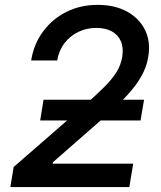

<svg xmlns="http://www.w3.org/2000/svg" viewBox="-20 -757 652 777"><path d="M22 0 35.2 -81.1 325.7 -334Q371.1 -374 402.3 -405.3Q433.6 -436.5 451.4 -465.1Q469.2 -493.7 474.6 -526.4Q480.5 -564 469.2 -590.1Q458 -616.2 432.4 -630.1Q406.7 -644 369.6 -644Q330.6 -644 297.1 -627.9Q263.7 -611.8 241 -582.3Q218.3 -552.7 211.4 -512.2H106Q117.2 -580.1 155 -630.6Q192.9 -681.2 249.5 -709.2Q306.2 -737.3 375 -737.3Q444.8 -737.3 494.4 -710Q543.9 -682.6 567.1 -635.3Q590.3 -587.9 580.1 -527.8Q575.2 -497.1 562 -468Q548.8 -439 524.7 -407.2Q500.5 -375.5 461.7 -337.4Q422.9 -299.3 366.2 -251L193.8 -100.1L193.4 -94.7H519L503.4 0ZM142.6 -269.5 156.2 -353.5H563L548.8 -269.5Z"/></svg>

Font: Inter 16pt Medium
Style: Italic
Weight: 500
Italic angle: -9.3988°
Version: Version 4.001;git-66647c0bb